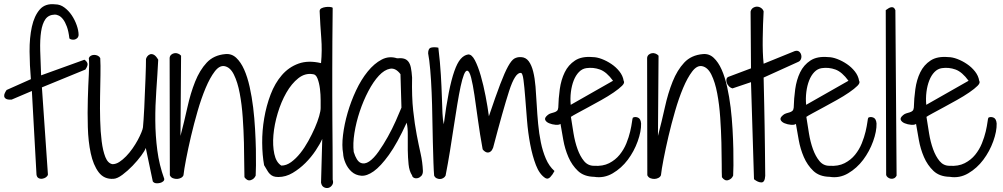

<svg xmlns="http://www.w3.org/2000/svg" viewBox="-40 -864 4883 935"><path d="M16.6 -378.9Q-2.9 -377.9 -10.7 -382.8Q-18.6 -387.7 -19.5 -395Q-20.5 -402.3 -16.6 -410.6Q-12.7 -418.9 -7.8 -425.8L110.4 -478.5Q104.5 -545.9 104 -613.3Q103.5 -680.7 115.2 -733.9Q127 -787.1 153.8 -817.9Q180.7 -848.6 229.5 -842.8Q252.9 -842.8 273.4 -827.6Q293.9 -812.5 309.1 -790Q324.2 -767.6 333.5 -741.2Q342.8 -714.8 342.8 -693.4Q341.8 -683.6 335.9 -678.2Q330.1 -672.9 323.2 -671.4Q316.4 -669.9 309.1 -671.4Q301.8 -672.9 297.9 -676.8Q293.9 -711.9 285.6 -734.4Q277.3 -756.8 267.1 -770Q256.8 -783.2 246.1 -788.1Q235.4 -793 227.5 -793Q196.3 -792 181.2 -770.5Q166 -749 160.2 -710.4Q154.3 -671.9 155.8 -617.7Q157.2 -563.5 160.2 -497.1L371.1 -573.2Q381.8 -566.4 385.7 -556.2Q389.6 -545.9 376 -525.4L164.1 -438.5L193.4 -13.7Q191.4 -5.9 183.6 -0.5Q175.8 4.9 166 6.3Q156.2 7.8 147.9 3.4Q139.6 -1 137.7 -13.7L115.2 -420.9Z M670.9 -576.2Q671.9 -582 677.2 -589.4Q682.6 -596.7 690.9 -599.6Q699.2 -602.5 709.5 -597.2Q719.7 -591.8 730.5 -573.2Q726.6 -498 721.2 -423.3Q715.8 -348.6 716.3 -275.9Q716.8 -203.1 726.1 -131.8Q735.4 -60.5 759.8 6.8Q760.7 13.7 754.9 19Q749 24.4 739.3 26.9Q729.5 29.3 719.7 28.3Q710 27.3 704.1 19.5L669.9 -143.6Q666 -130.9 647.9 -106.4Q629.9 -82 606 -57.1Q582 -32.2 556.6 -13.2Q531.2 5.9 512.7 6.8Q466.8 9.8 440.4 -25.4Q414.1 -60.5 401.9 -117.7Q389.6 -174.8 387.7 -245.1Q385.7 -315.4 387.7 -381.8Q389.6 -448.2 392.6 -502Q395.5 -555.7 392.6 -581.1Q395.5 -588.9 402.8 -592.8Q410.2 -596.7 418.9 -596.7Q427.7 -596.7 436 -592.8Q444.3 -588.9 448.2 -581.1Q450.2 -547.9 449.2 -498Q448.2 -448.2 447.3 -392.1Q446.3 -335.9 447.8 -279.3Q449.2 -222.7 455.1 -176.3Q460.9 -129.9 473.1 -99.1Q485.4 -68.4 507.8 -64.5Q524.4 -64.5 541 -75.2Q557.6 -85.9 574.2 -103Q590.8 -120.1 605.5 -141.1Q620.1 -162.1 630.9 -182.1Q641.6 -202.1 648.4 -218.8Q655.3 -235.4 656.2 -244.1Q657.2 -255.9 659.2 -281.7Q661.1 -307.6 662.6 -340.3Q664.1 -373 665.5 -410.2Q667 -447.3 668.5 -480Q669.9 -512.7 670.4 -538.6Q670.9 -564.5 670.9 -576.2Z M786.1 -582Q787.1 -591.8 793.9 -597.7Q800.8 -603.5 809.6 -605Q818.4 -606.4 827.1 -603Q835.9 -599.6 841.8 -592.8L838.9 -202.1Q857.4 -272.5 872.6 -341.3Q887.7 -410.2 910.2 -466.3Q932.6 -522.5 966.8 -559.1Q1001 -595.7 1057.6 -600.6Q1087.9 -603.5 1110.4 -582.5Q1132.8 -561.5 1148.9 -525.4Q1165 -489.3 1175.8 -440.9Q1186.5 -392.6 1192.9 -340.3Q1199.2 -288.1 1202.1 -235.4Q1205.1 -182.6 1206.1 -137.7Q1207 -92.8 1206.5 -58.6Q1206.1 -24.4 1205.1 -8.8Q1198.2 7.8 1181.2 13.2Q1164.1 18.6 1150.4 -1Q1149.4 -19.5 1149.4 -64.9Q1149.4 -110.4 1147.9 -168.9Q1146.5 -227.5 1142.1 -291.5Q1137.7 -355.5 1127.4 -409.7Q1117.2 -463.9 1099.1 -500.5Q1081.1 -537.1 1052.7 -542Q1028.3 -545.9 1005.4 -515.6Q982.4 -485.4 961.4 -435.5Q940.4 -385.7 922.4 -323.2Q904.3 -260.7 890.1 -200.2Q876 -139.6 866.2 -88.9Q856.4 -38.1 853.5 -10.7Q850.6 -2.9 841.8 2Q833 6.8 822.8 7.3Q812.5 7.8 802.2 3.9Q792 0 787.1 -10.7Z M1529.3 -187.5Q1518.6 -163.1 1497.1 -130.9Q1475.6 -98.6 1447.3 -70.3Q1418.9 -42 1385.3 -22Q1351.6 -2 1315.4 -2Q1299.8 -2 1290.5 -5.9Q1281.2 -9.8 1273.9 -17.1Q1266.6 -24.4 1260.7 -35.2Q1254.9 -45.9 1246.1 -59.6Q1237.3 -108.4 1236.8 -168Q1236.3 -227.5 1246.6 -288.1Q1256.8 -348.6 1277.8 -403.8Q1298.8 -459 1332.5 -498Q1366.2 -537.1 1413.6 -554.2Q1460.9 -571.3 1523.4 -556.6Q1529.3 -618.2 1524.4 -680.2Q1519.5 -742.2 1516.6 -809.6Q1516.6 -819.3 1525.4 -823.7Q1534.2 -828.1 1545.4 -829.6Q1556.6 -831.1 1566.9 -830.1Q1577.1 -829.1 1580.1 -826.2Q1579.1 -738.3 1578.6 -665Q1578.1 -591.8 1578.1 -526.9Q1578.1 -461.9 1578.1 -401.4Q1578.1 -340.8 1578.6 -277.3Q1579.1 -213.9 1579.6 -143.6Q1580.1 -73.2 1580.1 10.7Q1585 26.4 1577.6 37.1Q1570.3 47.9 1559.6 50.8Q1548.8 53.7 1537.6 47.9Q1526.4 42 1523.4 25.4ZM1482.4 -502.9Q1445.3 -508.8 1412.6 -482.9Q1379.9 -457 1354.5 -412.6Q1329.1 -368.2 1312.5 -313Q1295.9 -257.8 1291.5 -206.5Q1287.1 -155.3 1295.9 -114.3Q1304.7 -73.2 1330.1 -57.6Q1354.5 -57.6 1377.9 -74.7Q1401.4 -91.8 1422.4 -118.2Q1443.4 -144.5 1461.4 -177.2Q1479.5 -210 1493.2 -241.2Q1506.8 -272.5 1514.2 -298.3Q1521.5 -324.2 1521.5 -337.9Q1521.5 -348.6 1521.5 -376Q1521.5 -403.3 1518.1 -431.6Q1514.6 -460 1506.3 -481.4Q1498 -502.9 1482.4 -502.9Z M1966.8 -9.8Q1953.1 -30.3 1949.7 -63.5Q1946.3 -96.7 1945.8 -133.3Q1945.3 -169.9 1945.8 -205.6Q1946.3 -241.2 1940.4 -266.6Q1894.5 -166 1854 -109.9Q1813.5 -53.7 1779.8 -29.8Q1746.1 -5.9 1718.8 -8.3Q1691.4 -10.7 1672.4 -27.8Q1653.3 -44.9 1642.6 -69.8Q1631.8 -94.7 1630.9 -117.2Q1624 -154.3 1630.4 -206.5Q1636.7 -258.8 1652.8 -314.5Q1668.9 -370.1 1693.8 -423.3Q1718.8 -476.6 1750.5 -515.6Q1782.2 -554.7 1818.4 -573.7Q1854.5 -592.8 1893.6 -580.1Q1913.1 -582 1926.3 -578.6Q1939.5 -575.2 1948.2 -564.5Q1957 -553.7 1960.9 -534.7Q1964.8 -515.6 1966.8 -486.3Q1964.8 -391.6 1972.2 -325.2Q1979.5 -258.8 1989.3 -208Q1999 -157.2 2008.3 -116.2Q2017.6 -75.2 2019.5 -31.2Q2019.5 -15.6 2011.7 -7.3Q2003.9 1 1994.1 3.4Q1984.4 5.9 1976.1 2Q1967.8 -2 1966.8 -9.8ZM1910.2 -502.9Q1886.7 -534.2 1859.4 -529.3Q1832 -524.4 1805.2 -495.6Q1778.3 -466.8 1753.9 -420.4Q1729.5 -374 1711.9 -321.3Q1694.3 -268.6 1686 -216.3Q1677.7 -164.1 1682.6 -124Q1696.3 -80.1 1715.8 -71.3Q1735.4 -62.5 1757.8 -77.6Q1780.3 -92.8 1803.7 -126Q1827.1 -159.2 1848.6 -197.8Q1870.1 -236.3 1887.2 -274.9Q1904.3 -313.5 1915 -339.8Z M2074.2 -8.8Q2072.3 -28.3 2070.8 -71.8Q2069.3 -115.2 2067.9 -171.4Q2066.4 -227.5 2065.4 -291Q2064.5 -354.5 2062 -413.6Q2059.6 -472.7 2055.2 -523.4Q2050.8 -574.2 2044.9 -604.5Q2044.9 -628.9 2060.1 -632.3Q2075.2 -635.7 2094.7 -631.8Q2103.5 -558.6 2106.9 -499Q2110.4 -439.5 2111.8 -393.1Q2113.3 -346.7 2114.7 -313Q2116.2 -279.3 2121.1 -258.8Q2132.8 -349.6 2145.5 -413.1Q2158.2 -476.6 2172.4 -517.1Q2186.5 -557.6 2203.1 -576.7Q2219.7 -595.7 2239.3 -598.6Q2256.8 -600.6 2272.5 -570.8Q2288.1 -541 2301.3 -495.1Q2314.5 -449.2 2324.7 -396Q2335 -342.8 2340.8 -297.9Q2374 -396.5 2396 -454.1Q2418 -511.7 2434.6 -541.5Q2451.2 -571.3 2465.3 -579.1Q2479.5 -586.9 2497.1 -585.9Q2520.5 -585 2534.7 -565.9Q2548.8 -546.9 2556.6 -515.1Q2564.5 -483.4 2567.9 -441.9Q2571.3 -400.4 2573.7 -354.5Q2576.2 -308.6 2580.6 -261.2Q2585 -213.9 2593.8 -170.9Q2602.5 -127.9 2618.2 -91.3Q2633.8 -54.7 2660.2 -31.2Q2651.4 -13.7 2639.6 -1.5Q2627.9 10.7 2615.2 2.9Q2586.9 -15.6 2569.8 -60.1Q2552.7 -104.5 2542 -161.1Q2531.2 -217.8 2526.4 -278.8Q2521.5 -339.8 2517.6 -390.6Q2513.7 -441.4 2509.3 -474.6Q2504.9 -507.8 2497.1 -508.8Q2468.8 -512.7 2439 -419.9Q2409.2 -327.1 2361.3 -144.5Q2356.4 -131.8 2349.6 -126.5Q2342.8 -121.1 2335.9 -121.1Q2329.1 -121.1 2322.3 -125.5Q2315.4 -129.9 2310.5 -136.7Q2296.9 -210.9 2287.6 -279.3Q2278.3 -347.7 2270.5 -400.4Q2262.7 -453.1 2254.4 -485.4Q2246.1 -517.6 2236.3 -519.5Q2227.5 -521.5 2219.2 -500.5Q2210.9 -479.5 2203.1 -442.9Q2195.3 -406.2 2187 -356Q2178.7 -305.7 2169.9 -248Q2161.1 -190.4 2151.4 -129.4Q2141.6 -68.4 2129.9 -8.8Q2126 -1 2118.2 3.4Q2110.4 7.8 2102.1 7.8Q2093.8 7.8 2085.9 3.9Q2078.1 0 2074.2 -8.8Z M2689.5 -260.7Q2682.6 -254.9 2665.5 -256.3Q2648.4 -257.8 2634.3 -263.7Q2620.1 -269.5 2615.2 -279.8Q2610.4 -290 2627 -303.7Q2633.8 -309.6 2642.1 -312Q2650.4 -314.5 2658.7 -316.9Q2667 -319.3 2672.4 -324.2Q2677.7 -329.1 2678.7 -339.8Q2679.7 -383.8 2686 -429.7Q2692.4 -475.6 2710 -511.7Q2727.5 -547.9 2760.3 -569.3Q2793 -590.8 2846.7 -585.9Q2866.2 -585.9 2890.6 -576.7Q2915 -567.4 2937.5 -552.2Q2960 -537.1 2976.6 -516.1Q2993.2 -495.1 2997.1 -470.7Q3003.9 -460.9 2989.3 -446.3Q2974.6 -431.6 2948.2 -413.6Q2921.9 -395.5 2888.7 -377Q2855.5 -358.4 2824.7 -341.8Q2793.9 -325.2 2770.5 -312.5Q2747.1 -299.8 2740.2 -294.9Q2746.1 -256.8 2752.9 -214.8Q2759.8 -172.9 2772.5 -137.7Q2785.2 -102.5 2804.2 -79.6Q2823.2 -56.6 2852.5 -56.6Q2895.5 -53.7 2926.3 -69.3Q2957 -85 2977.5 -110.4Q2998 -135.7 3010.3 -166Q3022.5 -196.3 3028.8 -223.6Q3035.2 -251 3037.6 -270Q3040 -289.1 3042 -291Q3052.7 -296.9 3066.4 -291.5Q3080.1 -286.1 3082 -262.7Q3083 -224.6 3065.4 -175.8Q3047.9 -127 3017.1 -85.9Q2986.3 -44.9 2943.8 -20Q2901.4 4.9 2853.5 -2.9Q2803.7 -3.9 2774.4 -31.7Q2745.1 -59.6 2728 -99.1Q2710.9 -138.7 2703.1 -182.6Q2695.3 -226.6 2689.5 -260.7ZM2945.3 -470.7Q2914.1 -513.7 2881.8 -525.4Q2849.6 -537.1 2815.4 -532.2Q2794.9 -529.3 2779.3 -513.2Q2763.7 -497.1 2753.9 -472.2Q2744.1 -447.3 2740.2 -416.5Q2736.3 -385.7 2739.3 -353.5Z M3111.3 -582Q3112.3 -591.8 3119.1 -597.7Q3126 -603.5 3134.8 -605Q3143.6 -606.4 3152.3 -603Q3161.1 -599.6 3167 -592.8L3164.1 -202.1Q3182.6 -272.5 3197.8 -341.3Q3212.9 -410.2 3235.4 -466.3Q3257.8 -522.5 3292 -559.1Q3326.2 -595.7 3382.8 -600.6Q3413.1 -603.5 3435.5 -582.5Q3458 -561.5 3474.1 -525.4Q3490.2 -489.3 3501 -440.9Q3511.7 -392.6 3518.1 -340.3Q3524.4 -288.1 3527.3 -235.4Q3530.3 -182.6 3531.2 -137.7Q3532.2 -92.8 3531.7 -58.6Q3531.2 -24.4 3530.3 -8.8Q3523.4 7.8 3506.3 13.2Q3489.3 18.6 3475.6 -1Q3474.6 -19.5 3474.6 -64.9Q3474.6 -110.4 3473.1 -168.9Q3471.7 -227.5 3467.3 -291.5Q3462.9 -355.5 3452.6 -409.7Q3442.4 -463.9 3424.3 -500.5Q3406.2 -537.1 3377.9 -542Q3353.5 -545.9 3330.6 -515.6Q3307.6 -485.4 3286.6 -435.5Q3265.6 -385.7 3247.6 -323.2Q3229.5 -260.7 3215.3 -200.2Q3201.2 -139.6 3191.4 -88.9Q3181.6 -38.1 3178.7 -10.7Q3175.8 -2.9 3167 2Q3158.2 6.8 3147.9 7.3Q3137.7 7.8 3127.4 3.9Q3117.2 0 3112.3 -10.7Z M3617.2 -463.9 3527.3 -433.6Q3516.6 -436.5 3509.3 -444.3Q3502 -452.1 3499 -460.9Q3496.1 -469.7 3497.6 -477.5Q3499 -485.4 3505.9 -489.3L3617.2 -531.2L3615.2 -807.6Q3618.2 -820.3 3627.9 -826.2Q3637.7 -832 3647.9 -831.5Q3658.2 -831.1 3667 -824.7Q3675.8 -818.4 3678.7 -808.6Q3676.8 -778.3 3675.8 -744.6Q3674.8 -710.9 3674.3 -677.2Q3673.8 -643.6 3674.8 -611.8Q3675.8 -580.1 3678.7 -553.7L3830.1 -615.2Q3843.8 -619.1 3851.6 -612.8Q3859.4 -606.4 3861.8 -596.2Q3864.3 -585.9 3860.4 -576.2Q3856.4 -566.4 3846.7 -562.5L3678.7 -486.3Q3678.7 -476.6 3679.7 -439.9Q3680.7 -403.3 3681.6 -353.5Q3682.6 -303.7 3683.6 -247.1Q3684.6 -190.4 3685.1 -140.6Q3685.5 -90.8 3686 -54.2Q3686.5 -17.6 3686.5 -7.8Q3684.6 24.4 3668 24.4Q3651.4 24.4 3631.8 8.8Z M3835.9 -260.7Q3829.1 -254.9 3812 -256.3Q3794.9 -257.8 3780.8 -263.7Q3766.6 -269.5 3761.7 -279.8Q3756.8 -290 3773.4 -303.7Q3780.3 -309.6 3788.6 -312Q3796.9 -314.5 3805.2 -316.9Q3813.5 -319.3 3818.8 -324.2Q3824.2 -329.1 3825.2 -339.8Q3826.2 -383.8 3832.5 -429.7Q3838.9 -475.6 3856.4 -511.7Q3874 -547.9 3906.7 -569.3Q3939.5 -590.8 3993.2 -585.9Q4012.7 -585.9 4037.1 -576.7Q4061.5 -567.4 4084 -552.2Q4106.4 -537.1 4123 -516.1Q4139.6 -495.1 4143.6 -470.7Q4150.4 -460.9 4135.7 -446.3Q4121.1 -431.6 4094.7 -413.6Q4068.4 -395.5 4035.2 -377Q4002 -358.4 3971.2 -341.8Q3940.4 -325.2 3917 -312.5Q3893.6 -299.8 3886.7 -294.9Q3892.6 -256.8 3899.4 -214.8Q3906.2 -172.9 3918.9 -137.7Q3931.6 -102.5 3950.7 -79.6Q3969.7 -56.6 3999 -56.6Q4042 -53.7 4072.8 -69.3Q4103.5 -85 4124 -110.4Q4144.5 -135.7 4156.7 -166Q4168.9 -196.3 4175.3 -223.6Q4181.6 -251 4184.1 -270Q4186.5 -289.1 4188.5 -291Q4199.2 -296.9 4212.9 -291.5Q4226.6 -286.1 4228.5 -262.7Q4229.5 -224.6 4211.9 -175.8Q4194.3 -127 4163.6 -85.9Q4132.8 -44.9 4090.3 -20Q4047.9 4.9 4000 -2.9Q3950.2 -3.9 3920.9 -31.7Q3891.6 -59.6 3874.5 -99.1Q3857.4 -138.7 3849.6 -182.6Q3841.8 -226.6 3835.9 -260.7ZM4091.8 -470.7Q4060.5 -513.7 4028.3 -525.4Q3996.1 -537.1 3961.9 -532.2Q3941.4 -529.3 3925.8 -513.2Q3910.2 -497.1 3900.4 -472.2Q3890.6 -447.3 3886.7 -416.5Q3882.8 -385.7 3885.7 -353.5Z M4273.4 -814.5Q4279.3 -818.4 4285.6 -822.8Q4292 -827.1 4298.8 -828.6Q4305.7 -830.1 4311 -827.1Q4316.4 -824.2 4320.3 -814.5L4326.2 -8.8Q4321.3 1 4313.5 4.4Q4305.7 7.8 4297.9 6.3Q4290 4.9 4283.7 0Q4277.3 -4.9 4275.4 -11.7Z M4420.9 -260.7Q4414.1 -254.9 4397 -256.3Q4379.9 -257.8 4365.7 -263.7Q4351.6 -269.5 4346.7 -279.8Q4341.8 -290 4358.4 -303.7Q4365.2 -309.6 4373.5 -312Q4381.8 -314.5 4390.1 -316.9Q4398.4 -319.3 4403.8 -324.2Q4409.2 -329.1 4410.2 -339.8Q4411.1 -383.8 4417.5 -429.7Q4423.8 -475.6 4441.4 -511.7Q4459 -547.9 4491.7 -569.3Q4524.4 -590.8 4578.1 -585.9Q4597.7 -585.9 4622.1 -576.7Q4646.5 -567.4 4668.9 -552.2Q4691.4 -537.1 4708 -516.1Q4724.6 -495.1 4728.5 -470.7Q4735.4 -460.9 4720.7 -446.3Q4706.1 -431.6 4679.7 -413.6Q4653.3 -395.5 4620.1 -377Q4586.9 -358.4 4556.2 -341.8Q4525.4 -325.2 4502 -312.5Q4478.5 -299.8 4471.7 -294.9Q4477.5 -256.8 4484.4 -214.8Q4491.2 -172.9 4503.9 -137.7Q4516.6 -102.5 4535.6 -79.6Q4554.7 -56.6 4584 -56.6Q4627 -53.7 4657.7 -69.3Q4688.5 -85 4709 -110.4Q4729.5 -135.7 4741.7 -166Q4753.9 -196.3 4760.3 -223.6Q4766.6 -251 4769 -270Q4771.5 -289.1 4773.4 -291Q4784.2 -296.9 4797.9 -291.5Q4811.5 -286.1 4813.5 -262.7Q4814.5 -224.6 4796.9 -175.8Q4779.3 -127 4748.5 -85.9Q4717.8 -44.9 4675.3 -20Q4632.8 4.9 4585 -2.9Q4535.2 -3.9 4505.9 -31.7Q4476.6 -59.6 4459.5 -99.1Q4442.4 -138.7 4434.6 -182.6Q4426.8 -226.6 4420.9 -260.7ZM4676.8 -470.7Q4645.5 -513.7 4613.3 -525.4Q4581.1 -537.1 4546.9 -532.2Q4526.4 -529.3 4510.7 -513.2Q4495.1 -497.1 4485.4 -472.2Q4475.6 -447.3 4471.7 -416.5Q4467.8 -385.7 4470.7 -353.5Z"/></svg>

Font: Shadows Into Light Two
Style: Regular
Weight: 400
Designer: Kimberly Geswein
Foundry: Kimberly Geswein
Version: Version 1.003 2012